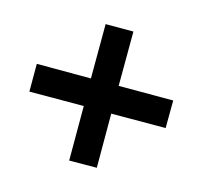

<svg xmlns="http://www.w3.org/2000/svg" viewBox="-108 -701 818 775"><g transform="rotate(-30 301.0 -314.0)"><path d="M58.1 -152.8 219.2 -314 58.1 -474.1 140.1 -556.2 299.8 -396 460.9 -556.2 543 -474.1 381.8 -314 543 -152.8 460.9 -71.8 299.8 -231.9 140.1 -71.8Z"/></g></svg>

Font: Hack
Style: Bold
Weight: 700
Monospace: yes
Designer: Christopher Simpkins
Foundry: Christopher Simpkins
Version: Version 2.017